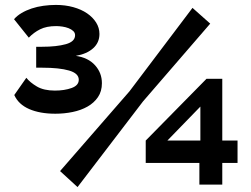

<svg xmlns="http://www.w3.org/2000/svg" viewBox="-20 -751 1020 780"><path d="M205 -289Q142 -289 98.5 -308Q55 -327 38 -365L87 -435Q102 -416 130 -399.5Q158 -383 203 -383Q242 -383 271 -393.5Q300 -404 300 -427Q300 -453 260.5 -464.5Q221 -476 151 -476H127V-561H151Q210 -561 247.5 -571.5Q285 -582 285 -608Q285 -618 277.5 -625Q270 -632 258.5 -636.5Q247 -641 233.5 -643Q220 -645 208 -645Q169 -645 143 -632Q117 -619 97 -598L37 -673Q49 -687 67.5 -698Q86 -709 108.5 -716.5Q131 -724 156.5 -727.5Q182 -731 207 -731Q245 -731 277.5 -722Q310 -713 333.5 -697Q357 -681 370.5 -659.5Q384 -638 384 -613Q384 -578 358.5 -555Q333 -532 288 -524Q338 -517 366 -486Q394 -455 394 -413Q394 -380 378 -356.5Q362 -333 335.5 -318Q309 -303 275 -296Q241 -289 205 -289ZM790 -1V-89H572V-180L819 -431H883V-180H945V-89H883V-1ZM660 -180H794V-318ZM224 -56 506 -380 762 -719 834 -655 561 -339 295 9Z"/></svg>

Font: Oxford Sans
Style: Regular
Weight: 800
Designer: Matt McInerney, Pablo Impallari, Rodrigo Fuenzalida
Foundry: Matt McInerney, Pablo Impallari, Rodrigo Fuenzalida
Version: Version 3.000g; ttfautohint (v1.5) -l 8 -r 28 -G 28 -x 14 -D